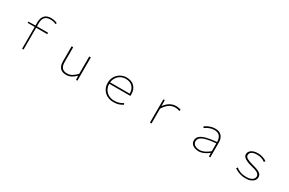

<svg xmlns="http://www.w3.org/2000/svg" viewBox="170 -2278 5660 3764"><g transform="rotate(30 3000.0 -396.5)"><path d="M461 -494H301V-521L461 -526V-595Q461 -698 510.5 -752Q560 -806 654 -806Q693 -806 727 -799.5Q761 -793 799 -774L786 -746Q750 -763 722.5 -768.5Q695 -774 654 -774Q571 -774 532.5 -727.5Q494 -681 494 -599V-526H746V-494H494V0H461Z M1278 -188V-527H1314V-192Q1314 -104 1351 -62Q1388 -20 1465 -20Q1521 -20 1569 -46.5Q1617 -73 1677 -133V-527H1713V0H1682L1678 -90H1676Q1627 -41 1574.5 -14Q1522 13 1460 13Q1371 13 1324.5 -37Q1278 -87 1278 -188Z M2248 -262Q2248 -344 2286.5 -407Q2325 -470 2387.5 -504Q2450 -538 2520 -538Q2632 -538 2697.5 -474Q2763 -410 2763 -297V-280Q2763 -274 2761 -260H2285Q2285 -191 2316.5 -136Q2348 -81 2404.5 -50.5Q2461 -20 2535 -20Q2644 -20 2726 -78L2741 -48Q2696 -20 2648.5 -4Q2601 12 2533 12Q2451 12 2386 -22.5Q2321 -57 2284.5 -119Q2248 -181 2248 -262ZM2520 -506Q2459 -506 2408 -479Q2357 -452 2324.5 -403.5Q2292 -355 2285 -292H2728Q2728 -395 2671.5 -450.5Q2615 -506 2520 -506Z M3356 -526H3387L3391 -395H3393Q3438 -461 3502.5 -499.5Q3567 -538 3644 -538Q3703 -538 3752 -516L3740 -484Q3715 -495 3693.5 -499.5Q3672 -504 3640 -504Q3569 -504 3508 -464.5Q3447 -425 3391 -335V0H3356Z M4371 -3Q4327 -18 4301 -50Q4275 -82 4275 -129Q4275 -188 4318 -227Q4360 -266 4450.5 -290.5Q4541 -315 4686 -328Q4686 -373 4672 -415Q4638 -506 4523 -506Q4467 -506 4412.5 -484Q4358 -462 4320 -432L4301 -460Q4339 -490 4401 -514Q4463 -538 4526 -538Q4596 -538 4639 -511Q4680 -485 4700.5 -441Q4721 -397 4721 -341V0H4690L4686 -81H4684Q4634 -40 4574.5 -14Q4515 12 4459 12Q4413 12 4371 -3ZM4686 -120V-298Q4542 -286 4464 -264Q4384 -242 4348 -209.5Q4312 -177 4312 -131Q4312 -77 4355 -48.5Q4398 -20 4463 -20Q4568 -20 4686 -120Z M5265 -70 5287 -98Q5333 -60 5389 -40Q5445 -20 5526 -20Q5581 -20 5620 -35Q5659 -50 5678.5 -75.5Q5698 -101 5698 -130Q5698 -174 5654.5 -203Q5611 -232 5503 -257Q5444 -270 5396 -292Q5294 -335 5294 -403Q5294 -462 5347 -500Q5400 -538 5496 -538Q5548 -538 5603.5 -521Q5659 -504 5695 -475L5674 -448Q5599 -506 5493 -506Q5413 -506 5373 -478.5Q5333 -451 5333 -405Q5333 -367 5379.5 -340Q5426 -313 5514 -290Q5596 -270 5643.5 -249Q5691 -228 5713 -200.5Q5735 -173 5735 -133Q5735 -94 5710 -61Q5685 -28 5637 -8Q5589 12 5524 12Q5380 12 5265 -70Z"/></g></svg>

Font: Merged Yaku Han JP Thin
Style: Regular
Weight: 250
Designer: Ryoko NISHIZUKA 西塚涼子 (kana, bopomofo & ideographs); Paul D. Hunt (Latin, Greek & Cyrillic); Sandoll Communications 산돌커뮤니
Foundry: Adobe
Version: Version 2.004